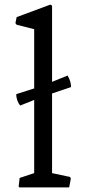

<svg xmlns="http://www.w3.org/2000/svg" viewBox="-20 -819 374 839"><path d="M61.5 -4.4 64 0H282.2L289.6 -39.1L285.6 -45.9L207.5 -62.5V-410.6L290.5 -438.5C290.5 -452.6 286.6 -470.2 275.4 -488.8L207.5 -461.4V-794.4L199.7 -798.8L52.7 -744.1L47.4 -717.8L52.7 -710.9L129.4 -691.4V-432.6L51.3 -407.7C50.3 -391.1 57.1 -370.6 68.4 -357.9L129.4 -382.3V-62.5L65.9 -41.5Z"/></svg>

Font: Trykker
Style: Regular
Weight: 400
Designer: Magnus Gaarde
Foundry: Magnus Gaarde
Version: Version 1.001